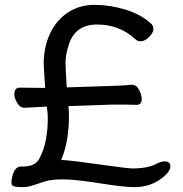

<svg xmlns="http://www.w3.org/2000/svg" viewBox="-20 -744 753 791"><path d="M173 -305 82 -300H80Q62 -300 50.5 -320.5Q39 -341 39 -355Q39 -383 61 -383L142 -382H166Q160 -470 160 -478Q160 -551 186.5 -606.5Q213 -662 260.5 -693Q308 -724 369.5 -724Q431 -724 495 -705Q559 -686 602 -647Q612 -639 612 -624Q612 -609 594 -591.5Q576 -574 561 -574Q546 -574 538 -582Q473 -643 380 -643Q287 -643 262 -555Q250 -517 250 -487Q250 -457 255 -384L439 -390Q492 -392 506.5 -393.5Q521 -395 522 -395H523Q542 -395 553 -374Q564 -353 564 -336Q564 -312 543 -312L502 -313H440L262 -307Q264 -285 264 -267Q264 -159 232 -85Q267 -84 386.5 -67Q506 -50 527 -50Q590 -50 628 -71Q643 -79 659 -79Q682 -79 682 -58Q682 -43 662 -23Q610 27 533 27Q491 27 390 11Q289 -5 240.5 -5Q192 -5 166.5 3Q141 11 117.5 19Q94 27 72.5 27Q51 27 39 24Q27 21 27 10Q27 -1 30 -14Q39 -58 67 -58H76Q127 -58 144 -94Q177 -157 177 -260Q177 -272 173 -305Z"/></svg>

Font: LXGW ZhenKai
Style: Regular
Weight: 400
Designer: LXGW / Fontworks Inc.
Foundry: LXGW / Fontworks Inc.
Version: Version 0.800;June 8, 2025